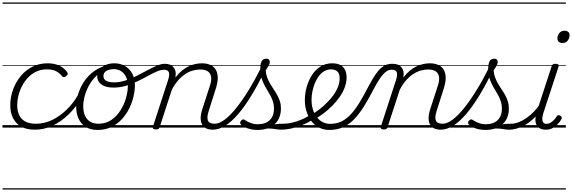

<svg xmlns="http://www.w3.org/2000/svg" viewBox="-20 -1030 4618 1550"><path d="M264 17Q163 17 113 -37Q63 -91 63 -179Q63 -245 85 -306Q107 -367 146.5 -415Q186 -463 241.5 -491Q297 -519 364 -519Q421 -519 461.5 -498.5Q502 -478 522 -447Q529 -438 526.5 -431Q524 -424 514 -415Q503 -407 495 -407.5Q487 -408 480 -416Q461 -440 433.5 -455Q406 -470 358 -470Q303 -470 259 -445Q215 -420 184 -377.5Q153 -335 136 -283.5Q119 -232 119 -178Q119 -138 133.5 -104Q148 -70 181.5 -50.5Q215 -31 271 -31Q282 -31 286 -23.5Q290 -16 289 -6.5Q288 3 281.5 10Q275 17 264 17ZM0 490H524V500H0ZM0 -20H524V0H0ZM0 -505H524V-500H0ZM0 -1010H524V-1000H0Z M262 17Q253 17 248.5 10Q244 3 244.5 -6.5Q245 -16 251.5 -23.5Q258 -31 270 -31Q338 -31 401 -61.5Q464 -92 518 -144.5Q572 -197 611 -265Q616 -273 625.5 -271Q635 -269 641 -261.5Q647 -254 640 -243Q595 -166 535 -107.5Q475 -49 406 -16Q337 17 262 17ZM524 490V500ZM524 -20V0ZM524 -505V-500ZM524 -1010V-1000Z M768 19Q712 19 673.5 -4.5Q635 -28 615 -70.5Q595 -113 595 -168Q595 -223 615 -282.5Q635 -342 674 -392.5Q713 -443 771 -475Q829 -507 905 -507Q916 -507 917.5 -499Q919 -491 915 -483.5Q911 -476 903 -476Q854 -476 814.5 -456.5Q775 -437 744.5 -404Q714 -371 693.5 -331Q673 -291 662.5 -249Q652 -207 652 -170Q652 -128 666 -96.5Q680 -65 707.5 -48Q735 -31 774 -31Q834 -31 878 -61Q922 -91 952 -138Q982 -185 997 -237.5Q1012 -290 1012 -334Q1012 -381 996 -412Q980 -443 954.5 -457.5Q929 -472 902 -472Q889 -472 883 -479Q877 -486 878 -495.5Q879 -505 885.5 -512Q892 -519 905 -519Q949 -519 986.5 -498.5Q1024 -478 1046.5 -438Q1069 -398 1069 -339Q1069 -298 1057.5 -249.5Q1046 -201 1022.5 -153.5Q999 -106 963 -67Q927 -28 878.5 -4.5Q830 19 768 19ZM524 490H1125V500H524ZM524 -20H1125V0H524ZM524 -505H1125V-500H524ZM524 -1010H1125V-1000H524Z M897 -323Q854 -323 824.5 -334.5Q795 -346 780 -366.5Q765 -387 765 -414Q765 -443 783 -467Q801 -491 832 -505Q863 -519 905 -519Q917 -519 923 -512Q929 -505 928.5 -495.5Q928 -486 921 -479Q914 -472 902 -472Q863 -472 839 -458Q815 -444 815 -416Q815 -400 824.5 -388.5Q834 -377 853 -371Q872 -365 900 -365Q946 -365 992.5 -380Q1039 -395 1083.5 -417.5Q1128 -440 1169.5 -462.5Q1211 -485 1246.5 -500Q1282 -515 1310 -515Q1322 -515 1327.5 -508Q1333 -501 1332 -491.5Q1331 -482 1324 -474.5Q1317 -467 1305 -467Q1278 -467 1245 -452.5Q1212 -438 1173 -416.5Q1134 -395 1089.5 -373.5Q1045 -352 997 -337.5Q949 -323 897 -323ZM1125 490H1163V500H1125ZM1125 -20H1163V0H1125ZM1125 -505H1163V-500H1125ZM1125 -1010H1163V-1000H1125Z M1697 17Q1667 17 1645 6.5Q1623 -4 1611.5 -25Q1600 -46 1600 -76.5Q1600 -107 1613 -148L1675 -339Q1688 -378 1684.5 -407.5Q1681 -437 1659 -453Q1637 -469 1596 -469Q1566 -469 1535 -460Q1504 -451 1474 -431Q1444 -411 1417 -380Q1390 -349 1367 -305L1269 -4Q1266 6 1259.5 10.5Q1253 15 1238 15Q1226 15 1218.5 10Q1211 5 1214 -6L1336 -381Q1351 -426 1343 -446.5Q1335 -467 1305 -467Q1294 -467 1289 -474.5Q1284 -482 1285 -491.5Q1286 -501 1292.5 -508Q1299 -515 1310 -515Q1334 -515 1351.5 -508Q1369 -501 1380.5 -487.5Q1392 -474 1396.5 -455Q1401 -436 1397 -412L1396 -404Q1422 -438 1449 -460Q1476 -482 1504 -495Q1532 -508 1559 -513.5Q1586 -519 1610 -519Q1663 -519 1695.5 -496Q1728 -473 1736 -428Q1744 -383 1723 -317L1666 -138Q1648 -83 1658.5 -57Q1669 -31 1714 -31Q1722 -31 1726 -23.5Q1730 -16 1728.5 -7Q1727 2 1719.5 9.5Q1712 17 1697 17ZM1162 490H1833V500H1162ZM1162 -20H1833V0H1162ZM1162 -505H1833V-500H1162ZM1162 -1010H1833V-1000H1162Z M1697 17Q1685 17 1681 9.5Q1677 2 1680 -7Q1683 -16 1692 -23.5Q1701 -31 1713 -31Q1749 -31 1792.5 -63Q1836 -95 1885 -155.5Q1934 -216 1986.5 -301Q2039 -386 2092 -492Q2097 -502 2107 -501.5Q2117 -501 2123 -492.5Q2129 -484 2123 -471Q2068 -356 2013.5 -265.5Q1959 -175 1905.5 -112Q1852 -49 1800 -16Q1748 17 1697 17ZM1833 490V500ZM1833 -20V0ZM1833 -505V-500ZM1833 -1010V-1000Z M2250 17Q2231 17 2208.5 13Q2186 9 2157.5 7.5Q2129 6 2091 12L2121 -10Q2158 -21 2183.5 -25Q2209 -29 2228.5 -30Q2248 -31 2266 -31Q2275 -31 2278 -23.5Q2281 -16 2279 -7Q2277 2 2269.5 9.5Q2262 17 2250 17ZM2060 19Q2015 19 1979 6Q1943 -7 1925 -25Q1918 -32 1918.5 -40Q1919 -48 1927 -57Q1936 -66 1943.5 -66.5Q1951 -67 1962 -58Q1980 -46 2006 -36.5Q2032 -27 2061 -27Q2124 -27 2158 -60.5Q2192 -94 2192 -155Q2192 -183 2184 -208.5Q2176 -234 2163.5 -257.5Q2151 -281 2136.5 -304.5Q2122 -328 2109.5 -353.5Q2097 -379 2089 -408Q2081 -437 2081 -470Q2081 -512 2091.5 -534Q2102 -556 2131 -556Q2146 -556 2152 -547.5Q2158 -539 2158 -530Q2158 -518 2151.5 -504.5Q2145 -491 2125 -462Q2127 -431 2137 -404.5Q2147 -378 2160.5 -354.5Q2174 -331 2189.5 -308.5Q2205 -286 2218 -262.5Q2231 -239 2239.5 -213Q2248 -187 2248 -155Q2248 -73 2196.5 -27Q2145 19 2060 19ZM1833 490H2383V500H1833ZM1833 -20H2383V0H1833ZM1833 -505H2383V-500H1833ZM1833 -1010H2383V-1000H1833Z M2247 17Q2235 17 2231 9.5Q2227 2 2230 -7Q2233 -16 2242 -23.5Q2251 -31 2263 -31Q2316 -31 2373.5 -49.5Q2431 -68 2485 -102Q2493 -107 2500 -103.5Q2507 -100 2511 -92.5Q2515 -85 2514.5 -77Q2514 -69 2506 -64Q2463 -38 2417.5 -19.5Q2372 -1 2329 8Q2286 17 2247 17ZM2383 490V500ZM2383 -20V0ZM2383 -505V-500ZM2383 -1010V-1000Z M2482 -97Q2522 -119 2559 -147.5Q2596 -176 2626 -208Q2653 -235 2674.5 -265.5Q2696 -296 2709 -329.5Q2722 -363 2722 -398Q2722 -434 2704.5 -452Q2687 -470 2651 -470Q2640 -470 2635.5 -477Q2631 -484 2632.5 -494Q2634 -504 2641.5 -511.5Q2649 -519 2662 -519Q2704 -519 2729.5 -504Q2755 -489 2766.5 -463.5Q2778 -438 2778 -405Q2778 -363 2762 -322Q2746 -281 2720 -244.5Q2694 -208 2662 -176Q2628 -141 2587 -111Q2546 -81 2502 -56ZM2383 490H2827V500H2383ZM2383 -20H2827V0H2383ZM2383 -505H2827V-500H2383ZM2383 -1010H2827V-1000H2383Z M2638 19Q2604 19 2574.5 8Q2545 -3 2520.5 -24Q2496 -45 2478.5 -75Q2461 -105 2451 -142Q2441 -179 2441 -222Q2441 -274 2455.5 -326.5Q2470 -379 2497.5 -422.5Q2525 -466 2566.5 -492.5Q2608 -519 2662 -519Q2671 -519 2674.5 -511.5Q2678 -504 2676 -494Q2674 -484 2667.5 -477Q2661 -470 2652 -470Q2621 -470 2596 -454.5Q2571 -439 2552 -413Q2533 -387 2520.5 -355Q2508 -323 2501.5 -289Q2495 -255 2495 -225Q2495 -181 2506.5 -145Q2518 -109 2538 -83.5Q2558 -58 2585.5 -44Q2613 -30 2646 -30Q2698 -30 2739.5 -51Q2781 -72 2817 -112.5Q2853 -153 2886.5 -209Q2920 -265 2956 -335Q2985 -390 3009.5 -426Q3034 -462 3056 -481Q3078 -500 3099.5 -507.5Q3121 -515 3144 -515Q3156 -515 3160.5 -508Q3165 -501 3164 -491.5Q3163 -482 3156 -474.5Q3149 -467 3138 -467Q3121 -467 3105 -457.5Q3089 -448 3071 -427.5Q3053 -407 3034 -376.5Q3015 -346 2993 -304Q2953 -226 2915 -166Q2877 -106 2836 -64.5Q2795 -23 2747 -2Q2699 19 2638 19ZM2827 490H2952V500H2827ZM2827 -20H2952V0H2827ZM2827 -505H2952V-500H2827ZM2827 -1010H2952V-1000H2827Z M3537 17Q3507 17 3485 6.5Q3463 -4 3451.5 -25Q3440 -46 3440 -76.5Q3440 -107 3453 -148L3515 -339Q3528 -378 3524.5 -407.5Q3521 -437 3499 -453Q3477 -469 3436 -469Q3406 -469 3375 -460Q3344 -451 3314 -431Q3284 -411 3257 -380Q3230 -349 3207 -305L3109 -4Q3106 6 3099.5 10.5Q3093 15 3078 15Q3066 15 3058.5 10Q3051 5 3054 -6L3176 -381Q3191 -426 3183 -446.5Q3175 -467 3145 -467Q3134 -467 3129 -474.5Q3124 -482 3125 -491.5Q3126 -501 3132.5 -508Q3139 -515 3150 -515Q3174 -515 3191.5 -508Q3209 -501 3220.5 -487.5Q3232 -474 3236.5 -455Q3241 -436 3237 -412L3236 -404Q3262 -438 3289 -460Q3316 -482 3344 -495Q3372 -508 3399 -513.5Q3426 -519 3450 -519Q3503 -519 3535.5 -496Q3568 -473 3576 -428Q3584 -383 3563 -317L3506 -138Q3488 -83 3498.5 -57Q3509 -31 3554 -31Q3562 -31 3566 -23.5Q3570 -16 3568.5 -7Q3567 2 3559.5 9.5Q3552 17 3537 17ZM2952 490H3673V500H2952ZM2952 -20H3673V0H2952ZM2952 -505H3673V-500H2952ZM2952 -1010H3673V-1000H2952Z M3537 17Q3525 17 3521 9.5Q3517 2 3520 -7Q3523 -16 3532 -23.5Q3541 -31 3553 -31Q3589 -31 3632.5 -63Q3676 -95 3725 -155.5Q3774 -216 3826.5 -301Q3879 -386 3932 -492Q3937 -502 3947 -501.5Q3957 -501 3963 -492.5Q3969 -484 3963 -471Q3908 -356 3853.5 -265.5Q3799 -175 3745.5 -112Q3692 -49 3640 -16Q3588 17 3537 17ZM3673 490V500ZM3673 -20V0ZM3673 -505V-500ZM3673 -1010V-1000Z M4090 17Q4071 17 4048.5 13Q4026 9 3997.5 7.5Q3969 6 3931 12L3961 -10Q3998 -21 4023.5 -25Q4049 -29 4068.5 -30Q4088 -31 4106 -31Q4115 -31 4118 -23.5Q4121 -16 4119 -7Q4117 2 4109.5 9.5Q4102 17 4090 17ZM3900 19Q3855 19 3819 6Q3783 -7 3765 -25Q3758 -32 3758.5 -40Q3759 -48 3767 -57Q3776 -66 3783.5 -66.5Q3791 -67 3802 -58Q3820 -46 3846 -36.5Q3872 -27 3901 -27Q3964 -27 3998 -60.5Q4032 -94 4032 -155Q4032 -183 4024 -208.5Q4016 -234 4003.5 -257.5Q3991 -281 3976.5 -304.5Q3962 -328 3949.5 -353.5Q3937 -379 3929 -408Q3921 -437 3921 -470Q3921 -512 3931.5 -534Q3942 -556 3971 -556Q3986 -556 3992 -547.5Q3998 -539 3998 -530Q3998 -518 3991.5 -504.5Q3985 -491 3965 -462Q3967 -431 3977 -404.5Q3987 -378 4000.5 -354.5Q4014 -331 4029.5 -308.5Q4045 -286 4058 -262.5Q4071 -239 4079.5 -213Q4088 -187 4088 -155Q4088 -73 4036.5 -27Q3985 19 3900 19ZM3673 490H4223V500H3673ZM3673 -20H4223V0H3673ZM3673 -505H4223V-500H3673ZM3673 -1010H4223V-1000H3673Z M4087 17Q4077 17 4072 9.5Q4067 2 4069 -7Q4071 -16 4079.5 -23.5Q4088 -31 4103 -31Q4135 -31 4167.5 -43.5Q4200 -56 4231 -78Q4262 -100 4289 -127.5Q4316 -155 4336 -185Q4344 -196 4353 -194Q4362 -192 4366.5 -184Q4371 -176 4364 -165Q4343 -131 4313.5 -98.5Q4284 -66 4248 -40Q4212 -14 4171 1.5Q4130 17 4087 17ZM4223 490V500ZM4223 -20V0ZM4223 -505V-500ZM4223 -1010V-1000Z M4387 17Q4334 17 4312.5 -19.5Q4291 -56 4315 -133L4433 -494Q4437 -506 4443.5 -510.5Q4450 -515 4464 -515Q4481 -515 4487 -509Q4493 -503 4489 -491L4367 -119Q4353 -73 4360.5 -51.5Q4368 -30 4392 -30Q4408 -30 4423.5 -39Q4439 -48 4452 -61.5Q4465 -75 4473 -89Q4477 -95 4484 -99Q4491 -103 4503 -96Q4514 -90 4515 -82Q4516 -74 4511 -66Q4500 -46 4482 -27Q4464 -8 4440.5 4.5Q4417 17 4387 17ZM4520 -683Q4503 -683 4491.5 -692Q4480 -701 4480 -719Q4480 -743 4495 -762.5Q4510 -782 4538 -782Q4555 -782 4566.5 -773Q4578 -764 4578 -745Q4578 -722 4563.5 -702.5Q4549 -683 4520 -683ZM4223 490H4548V500H4223ZM4223 -20H4548V0H4223ZM4223 -505H4548V-500H4223ZM4223 -1010H4548V-1000H4223Z"/></svg>

Font: Playwrite RO Guides
Style: Regular
Weight: 400
Designer: Veronika Burian, José Scaglione
Foundry: TypeTogether
Version: Version 1.003